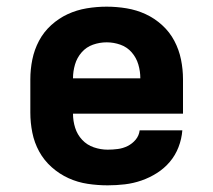

<svg xmlns="http://www.w3.org/2000/svg" viewBox="-20 -548 640 576"><path d="M303 8Q273 8 243 3.5Q213 -1 185.5 -13.5Q158 -26 135 -46.5Q112 -67 97.5 -93.5Q83 -120 77 -150Q71 -180 71 -210V-310Q71 -340 77 -369.5Q83 -399 97 -425.5Q111 -452 133.5 -472.5Q156 -493 183 -505.5Q210 -518 240 -523Q270 -528 300 -528Q330 -528 360 -523Q390 -518 417 -505.5Q444 -493 466.5 -472.5Q489 -452 503 -425.5Q517 -399 523 -369.5Q529 -340 529 -310V-207H199Q199 -185 205.5 -164.5Q212 -144 226.5 -128.5Q241 -113 261.5 -106Q282 -99 303 -99Q318 -99 333.5 -101Q349 -103 363 -110Q377 -117 387 -129Q397 -141 399 -157H527Q525 -131 515.5 -106.5Q506 -82 489.5 -62.5Q473 -43 451 -29Q429 -15 404.5 -6.5Q380 2 354.5 5Q329 8 303 8ZM401 -313Q401 -334 395 -354.5Q389 -375 375 -391Q361 -407 341 -414Q321 -421 300 -421Q279 -421 259 -414Q239 -407 225 -391Q211 -375 205 -354.5Q199 -334 199 -313Z"/></svg>

Font: Iosevka Custom XBdEx
Style: Regular
Weight: 800
Width: 7
Monospace: yes
Designer: Belleve Invis
Foundry: Belleve Invis
Version: Version 11.2.4; ttfautohint (v1.8.4)